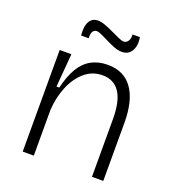

<svg xmlns="http://www.w3.org/2000/svg" viewBox="-129 -807 830 909"><g transform="rotate(20 286.0 -352.5)"><path d="M87 0V-322V-512H146L132 -344H146Q161 -406 184.5 -445.5Q208 -485 243.5 -504.5Q279 -524 326 -524Q408 -524 450.5 -464.5Q493 -405 493 -293V0H436V-290Q436 -381 406.5 -425Q377 -469 320 -469Q268 -469 229.5 -435.5Q191 -402 169 -348Q147 -294 143 -231V0ZM366 -604Q347 -604 326.5 -612Q306 -620 286 -630Q266 -640 249 -648Q232 -656 221 -656Q211 -656 203.5 -646.5Q196 -637 197 -611H159Q156 -642 161 -662.5Q166 -683 178.5 -694Q191 -705 210 -705Q228 -705 249 -697Q270 -689 291 -679Q312 -669 330 -661Q348 -653 358 -653Q371 -653 379.5 -666Q388 -679 386 -699H423Q428 -672 422.5 -650.5Q417 -629 403 -616.5Q389 -604 366 -604Z"/></g></svg>

Font: Bricolage Grotesque 96pt ExtraBold ExtraLight
Style: Regular
Weight: 250
Version: Version 1.001;gftools[0.9.33.dev8+g029e19f]